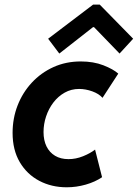

<svg xmlns="http://www.w3.org/2000/svg" viewBox="-20 -793 588 819"><path d="M264.7 5.9Q199.7 5.9 147.3 -21.8Q94.9 -49.5 64.3 -101.4Q33.7 -153.4 33.7 -226.1Q33.7 -288.3 55.1 -343.3Q76.5 -398.2 115.6 -440.4Q154.7 -482.6 207.9 -506.8Q261.1 -530.9 324.5 -530.9Q378.9 -530.9 421 -514.5Q463.2 -498 484.5 -479L417.3 -375.7Q402.4 -392.9 373.8 -403.3Q345.1 -413.6 317.4 -413.6Q283.8 -413.6 255.9 -397.9Q228 -382.2 207.8 -355.8Q187.7 -329.5 176.7 -296.7Q165.7 -264 165.7 -229.6Q165.7 -194.7 178.3 -168.7Q191 -142.8 214.9 -128.5Q238.7 -114.2 272.3 -114.2Q303.5 -114.2 334.1 -126.5Q364.8 -138.8 385.5 -154.9L415.4 -37.1Q385.6 -16.9 345.6 -5.5Q305.6 5.9 264.7 5.9ZM233 -564.6 185.3 -627.8 377.2 -773.4H405.4L548 -627.8L490 -564.6L381 -677.3H376.9Z"/></svg>

Font: Reddit Sans
Style: Italic
Weight: 400
Italic angle: -11.25°
Designer: Stephen Hutchings
Version: Version 1.013